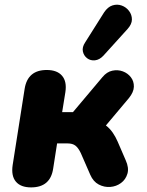

<svg xmlns="http://www.w3.org/2000/svg" viewBox="-20 -805 639 834"><path d="M115 9Q70 9 49 -16Q28 -41 35 -88L87 -419Q100 -501 183 -501Q228 -501 249.5 -476Q271 -451 264 -405L250 -318H297L425 -470Q444 -493 468 -498Q492 -503 513.5 -495Q535 -487 548.5 -469.5Q562 -452 561.5 -428.5Q561 -405 540 -379L440 -260Q457 -247 469.5 -229Q482 -211 491 -190L526 -109Q541 -76 533.5 -50.5Q526 -25 505.5 -10Q485 5 459 7Q433 9 409 -3.5Q385 -16 372 -46L331 -140Q320 -163 307.5 -172.5Q295 -182 274 -182H228L211 -73Q199 9 115 9ZM429 -563Q412 -545 392.5 -543Q373 -541 358.5 -552Q344 -563 340 -581.5Q336 -600 350 -621L432 -751Q448 -775 468.5 -781.5Q489 -788 508.5 -781Q528 -774 540.5 -757.5Q553 -741 553 -720.5Q553 -700 534 -679Z"/></svg>

Font: Nunito Black
Style: Italic
Weight: 900
Italic angle: -9°
Designer: Vernon Adams
Foundry: Vernon Adams
Version: Version 3.601; ttfautohint (v1.8.2.53-6de2)